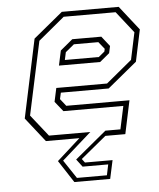

<svg xmlns="http://www.w3.org/2000/svg" viewBox="-52 -585 674 814"><g transform="rotate(-5 285.0 -178.0)"><path d="M231.5 183.5 170 89 269 0H126.5L45.5 -103L116.5 -437L241.5 -540H483.5L564.5 -437L536 -302L411 -199H207.5L201.5 -172L225.5 -141.5H494.5L464.5 0H379.5L271.5 89L283.5 105H401L384 183.5ZM244 167H371.5L381 121.5H272L247.5 89L381.5 -22H445.5L466.5 -120H211.5L177.5 -162.5L190 -220.5H406L516 -311.5L540.5 -427L468.5 -518.5H247.5L136 -426L69 -113.5L141.5 -22H317.5L192 89ZM209.5 -314 223 -377 275.5 -420.5H399L432.5 -378L426 -348L385 -314ZM236.5 -335.5H381L406.5 -356.5L409 -368L384.5 -398.5H280.5L243.5 -368Z"/></g></svg>

Font: Tourney Thin ExtraLight
Style: Italic
Weight: 250
Italic angle: -12°
Version: Version 1.015